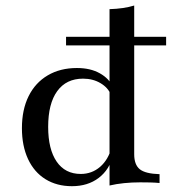

<svg xmlns="http://www.w3.org/2000/svg" viewBox="-20 -652 613 684"><path d="M236.3 11.3Q182.3 11.3 141.9 -13.7Q101.6 -38.7 79.8 -85.5Q58.1 -132.3 58.1 -195.2Q58.1 -261.3 81.9 -309.3Q105.6 -357.3 150 -383.5Q194.4 -409.7 254 -409.7Q302.4 -409.7 335.9 -390.7Q369.4 -371.8 381.5 -342.7L375 -314.5Q365.3 -339.5 338.3 -355.6Q311.3 -371.8 275.8 -371.8Q216.1 -371.8 183.9 -327.4Q151.6 -283.1 151.6 -200Q151.6 -120.2 181.9 -76.2Q212.1 -32.3 267.7 -32.3Q307.3 -32.3 336.7 -57.7Q366.1 -83.1 378.2 -129L383.1 -99.2Q370.2 -47.6 331.5 -18.1Q292.7 11.3 236.3 11.3ZM370.2 8.9V-619.4Q396 -620.2 417.7 -623.4Q439.5 -626.6 458.1 -632.3V-102.4Q458.1 -65.3 477.8 -49.2Q497.6 -33.1 548.4 -31.5V0Q533.1 -1.6 515.7 -2Q498.4 -2.4 479.8 -2.4Q450 -2.4 422.2 0.4Q394.4 3.2 370.2 8.9ZM215.3 -490.3V-521H571.8V-490.3Z"/></svg>

Font: Playfair 12pt Medium
Style: Regular
Weight: 500
Designer: Claus Eggers Sørensen
Foundry: Claus Eggers Sørensen
Version: Version 2.000;gftools[0.9.28]